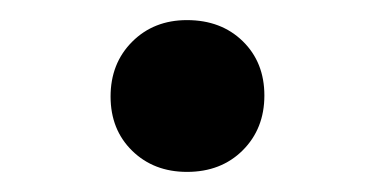

<svg xmlns="http://www.w3.org/2000/svg" viewBox="-20 -542 373 191"><path d="M166 -371Q133 -371 111.5 -392Q90 -413 90 -446Q90 -479 111.5 -500.5Q133 -522 166 -522Q200 -522 221.5 -501Q243 -480 243 -447Q243 -414 221.5 -392.5Q200 -371 166 -371Z"/></svg>

Font: Text Regular
Style: Regular
Weight: 400
Designer: Latin by Veronika Burian and Jose Scaglione. Greek by Irene Vlachou. Cyrillic by Vera Evstafieva.
Foundry: TypeTogether
Version: Version 3.002